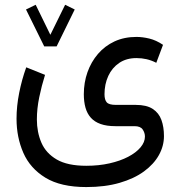

<svg xmlns="http://www.w3.org/2000/svg" viewBox="-20 -526 746 793"><path d="M162.6 -334.5H213.9L288.6 -486.8L249 -506.3L188 -382.3L127.4 -506.3L87.4 -486.8ZM336.4 246.6Q414.1 246.6 473.9 229.2Q533.7 211.9 574.5 182.1Q615.2 152.3 636.2 114.7Q657.2 77.1 657.2 36.1Q657.2 -1.5 646.7 -30.5Q636.2 -59.6 610.8 -76.2Q585.4 -92.8 540.5 -92.8H458.5Q430.2 -92.8 420.9 -103.3Q411.6 -113.8 411.6 -136.7Q411.6 -178.2 427.2 -212.2Q442.9 -246.1 472.4 -266.1Q502 -286.1 543.5 -286.1Q565.4 -286.1 585.4 -281.5Q605.5 -276.9 625.5 -266.6L653.3 -340.8Q625 -359.9 596.9 -366.7Q568.8 -373.5 543.5 -373.5Q493.2 -373.5 453.1 -355Q413.1 -336.4 384.8 -303.5Q356.4 -270.5 341.3 -227.8Q326.2 -185.1 326.2 -136.7Q326.2 -106 333 -81.5Q339.8 -57.1 355 -40Q370.1 -22.9 395.3 -13.9Q420.4 -4.9 456.5 -4.9H535.6Q560.1 -4.9 569.3 8.8Q578.6 22.5 578.6 38.1Q578.6 61 560.3 82.8Q542 104.5 509.3 121.6Q476.6 138.7 432.4 148.7Q388.2 158.7 336.4 158.7Q258.8 158.7 214.4 132.8Q169.9 106.9 151.1 63.5Q132.3 20 132.3 -32.7Q132.3 -77.1 142.1 -124.5Q151.9 -171.9 166 -216.8L88.4 -248Q69.8 -196.3 59.1 -141.8Q48.3 -87.4 48.3 -35.6Q48.3 41 76.4 105.2Q104.5 169.4 167.7 208Q231 246.6 336.4 246.6Z"/></svg>

Font: Vazirmatn NL
Style: Regular
Weight: 400
Designer: Saber Rastikerdar
Foundry: Saber Rastikerdar
Version: Version 33.003